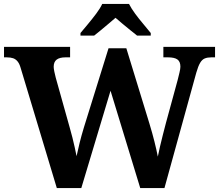

<svg xmlns="http://www.w3.org/2000/svg" viewBox="-20 -951 1108 971"><path d="M84.3 -608Q78.3 -629 68.8 -640.5Q59.3 -652 46.3 -656.5Q33.3 -661 13.3 -661H0.3V-714H334.5V-661H311.5Q281.5 -661 266.5 -649.5Q251.5 -638 251.5 -613Q251.5 -605 254.8 -588.7Q258.2 -572.5 261.8 -558.6L332.9 -304.7Q340.2 -280.5 346.2 -255.4Q352.3 -230.2 357.8 -206.3Q363.4 -182.3 367.2 -161.2Q374 -193.8 382.9 -229.3Q391.7 -264.8 404.1 -305.8L528.9 -707H618.9L735.8 -325.6Q750.4 -277.8 761.1 -235Q771.8 -192.2 778.2 -158.9Q782.6 -181.7 789.2 -210.1Q795.8 -238.5 803.7 -269.4Q811.5 -300.2 819.4 -329.9L878.4 -546.1Q882.5 -562.7 887.4 -582.8Q892.3 -602.8 892.3 -613.7Q892.3 -639.7 877.2 -650.3Q862.2 -661 829.2 -661H806.2V-714H1067.6V-661H1048.6Q1029.6 -661 1015.8 -655.5Q1002 -650 992 -633Q982 -616 972.6 -583L811.7 0H689.2L539 -492.1L391.2 0H267.3ZM387 -784Q403 -803 424.6 -829Q446.3 -855 466.6 -882Q486.9 -909 496.9 -931H632.5Q643.5 -909 663.3 -882Q683.1 -855 705.3 -829Q727.4 -803 742.4 -784V-771H673.2Q659.4 -782 639.3 -798.2Q619.3 -814.3 599.2 -831.1Q579.2 -847.9 564.2 -861Q549.2 -847.9 529.2 -831.1Q509.1 -814.3 489.9 -798.2Q470.6 -782 456.2 -771H387Z"/></svg>

Font: Noto Serif Telugu
Style: Regular
Weight: 400
Designer: Jelle Bosma - Monotype Design Team
Foundry: Monotype Imaging Inc.
Version: Version 2.003